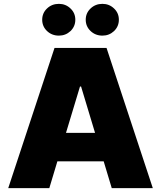

<svg xmlns="http://www.w3.org/2000/svg" viewBox="-20 -976 835 996"><path d="M772.7 0H559.7L517.8 -139.2H277.7L235.8 0H22.7L262.8 -727.3H532.7ZM285.5 -791.2Q248.9 -791.2 223.7 -815.3Q198.9 -839.1 198.9 -873.6Q198.9 -908 223.7 -931.8Q248.9 -956 285.5 -956Q320.7 -956 345.5 -932.2Q370.7 -908.7 370.7 -873.6Q370.7 -838.8 345.5 -814.6Q320.3 -791.2 285.5 -791.2ZM511.4 -791.2Q474.8 -791.2 449.6 -815.3Q424.7 -839.1 424.7 -873.6Q424.7 -908 449.6 -931.8Q474.8 -956 511.4 -956Q546.5 -956 571.4 -932.2Q596.6 -908.7 596.6 -873.6Q596.6 -838.8 571.4 -814.6Q546.2 -791.2 511.4 -791.2ZM473 -286.9 400.6 -527H394.9L322.4 -286.9Z"/></svg>

Font: Linik Sans Black
Style: Regular
Weight: 900
Designer: Fonts by Rasmus Andersson / Changes by Cristiano Sobral with parts from Marc Monis
Foundry: rsms
Version: Version 3.020; ttfautohint (v1.6)